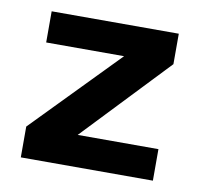

<svg xmlns="http://www.w3.org/2000/svg" viewBox="-56 -474 564 534"><g transform="rotate(10 226.0 -207.5)"><path d="M35 0V-87L269 -327H49V-415H408V-329L180 -89H408V0Z"/></g></svg>

Font: Darker Grotesque Light ExtraBold
Style: Regular
Weight: 800
Version: Version 1.000;gftools[0.9.28]